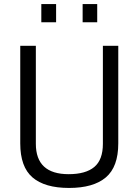

<svg xmlns="http://www.w3.org/2000/svg" viewBox="-20 -918 684 948"><path d="M157 -208Q157 -58 319 -58Q403 -58 445.5 -93.5Q488 -129 488 -208V-692H564V-210Q564 -94 502.5 -42Q441 10 321 10Q201 10 140.5 -42Q80 -94 80 -210V-692H157ZM184 -808V-898H257V-808ZM388 -808V-898H460V-808Z"/></svg>

Font: Titillium Web
Style: Regular
Weight: 400
Version: Version 1.001;PS 57.000;hotconv 1.0.70;makeotf.lib2.5.55311